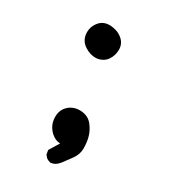

<svg xmlns="http://www.w3.org/2000/svg" viewBox="-122 -746 744 835"><g transform="rotate(20 250.0 -329.0)"><path d="M203.1 -4.9Q197.8 -7.3 192.9 -10.7Q188 -14.2 184.6 -19Q181.2 -23.9 178.7 -29.3L177.7 -31.2V-33.2V-48.8V-52.2L180.2 -55.2Q197.3 -75.2 216.8 -96.7Q192.9 -101.6 175.8 -123.5Q151.9 -154.3 156.2 -192.4Q160.6 -231.4 189.9 -250.5Q218.8 -269 254.9 -260.3Q291 -251.5 306.6 -221.2Q310.1 -214.4 313 -207.5Q315.9 -200.7 317.9 -193.6Q319.8 -186.5 321.3 -179.7Q322.8 -172.9 323.2 -166Q324.2 -152.3 323.5 -138.7Q322.8 -125 320.3 -110.8Q314.9 -81.1 291 -58.6Q269.5 -37.6 251.5 -21Q230 -1.5 206.1 -3.9H204.6ZM236.8 -499Q206.5 -503.4 182.6 -526.4Q157.7 -549.8 160.2 -583Q162.6 -615.7 187 -638.2Q211.9 -661.1 247.6 -653.3Q264.6 -649.4 278.3 -641.6Q292 -633.8 302.2 -622.1Q313 -610.4 316.9 -595.9Q320.8 -581.5 317.9 -565.9Q314.9 -551.3 308.3 -538.8Q301.8 -526.4 291.5 -516.6Q270 -496.6 237.8 -499H237.3Z"/></g></svg>

Font: NaikaiFont
Style: Bold
Weight: 700
Version: Version 1.89